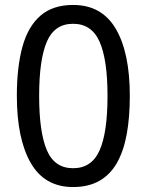

<svg xmlns="http://www.w3.org/2000/svg" viewBox="-20 -745 591 775"><path d="M275 10Q160 10 104 -87.5Q48 -185 48 -358Q48 -474 70.5 -556Q93 -638 143 -681.5Q193 -725 275 -725Q391 -725 447.5 -628.5Q504 -532 504 -358Q504 -271 491.5 -203Q479 -135 452 -87.5Q425 -40 381 -15Q337 10 275 10ZM275 -66Q350 -66 382 -138Q414 -210 414 -358Q414 -504 382 -576.5Q350 -649 275 -649Q200 -649 169 -576.5Q138 -504 138 -358Q138 -212 169 -139Q200 -66 275 -66Z"/></svg>

Font: hindi15
Style: Regular
Weight: 400
Designer: Jelle Bosma - Monotype Design Team
Foundry: Monotype Imaging Inc.
Version: Version 2.006